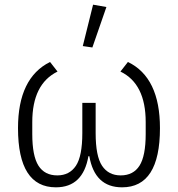

<svg xmlns="http://www.w3.org/2000/svg" viewBox="-20 -789 761 821"><path d="M435 -759 375 -586 334 -592 378 -769ZM389 -349V-220Q389 -121 416.5 -80Q444 -39 496 -39Q550 -39 576.5 -80.5Q603 -122 603 -216V-267Q603 -431 495 -483L527 -524Q664 -458 664 -241Q664 12 502 12Q385 12 362 -121H358Q335 12 219 12Q57 12 57 -241Q57 -456 194 -524L226 -483Q118 -430 118 -267V-216Q118 -122 144.5 -80.5Q171 -39 225 -39Q277 -39 304.5 -80Q332 -121 332 -220V-349Z"/></svg>

Font: IBM Plex Sans Light
Style: Regular
Weight: 300
Designer: Mike Abbink, Paul van der Laan, Pieter van Rosmalen
Foundry: Bold Monday
Version: Version 3.0